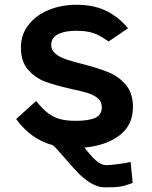

<svg xmlns="http://www.w3.org/2000/svg" viewBox="-20 -596 640 808"><path d="M298.5 -87.5Q352.5 -87.5 380.5 -100Q408.5 -112.5 408.5 -145Q408.5 -168 391.8 -182.2Q375 -196.5 349.2 -204.5Q323.5 -212.5 278.5 -222Q212 -237 170.2 -252.5Q128.5 -268 98.2 -302.5Q68 -337 68 -396.5Q68 -450.5 99.8 -491.2Q131.5 -532 185 -554Q238.5 -576 301.5 -576Q373 -576 425.2 -551.2Q477.5 -526.5 519 -477L437 -421.5Q412 -439 393.5 -448.2Q375 -457.5 353 -462Q331 -466.5 299.5 -466.5Q251.5 -466.5 223.5 -451.5Q195.5 -436.5 195.5 -407.5Q195.5 -385.5 212.2 -371Q229 -356.5 254.5 -347.5Q280 -338.5 325.5 -327Q393 -309.5 435.5 -292.5Q478 -275.5 508.8 -240Q539.5 -204.5 539.5 -145.5Q539.5 -69.5 483.2 -26.5Q427 16.5 335.5 25Q362 60 384 79.5Q406 99 426 99Q442.5 99 476.2 94.8Q510 90.5 529.5 85.5L538.5 174L523.5 179Q506 186 486 189.2Q466 192.5 422.5 192.5Q392.5 192.5 363.5 175.2Q334.5 158 311 134Q287.5 110 255 72Q219 29.5 202.5 15Q154.5 2 116.5 -25.5Q78.5 -53 48 -95L132 -171Q158.5 -138 181.8 -120.2Q205 -102.5 232.2 -95Q259.5 -87.5 298.5 -87.5Z"/></svg>

Font: JuliaMono ExtraBold
Style: Regular
Weight: 800
Monospace: yes
Designer: cormullion
Foundry: corm
Version: Version 0.055; ttfautohint (v1.8.4)